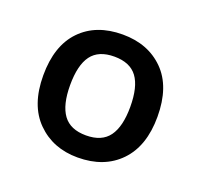

<svg xmlns="http://www.w3.org/2000/svg" viewBox="-73 -802 526 504"><g transform="rotate(20 190.0 -550.0)"><path d="M350 -550Q350 -468 306.5 -423Q263 -378 189 -378Q120 -378 75.5 -422.5Q31 -467 31 -550Q31 -633 74 -677.5Q117 -722 191 -722Q262 -722 306 -678Q350 -634 350 -550ZM106 -550Q106 -495 126 -467.5Q146 -440 190 -440Q234 -440 254 -467.5Q274 -495 274 -550Q274 -606 254 -633Q234 -660 190 -660Q146 -660 126 -633Q106 -606 106 -550Z"/></g></svg>

Font: Noto Sans Nag Mundari Medium
Style: Regular
Weight: 500
Version: Version 1.000